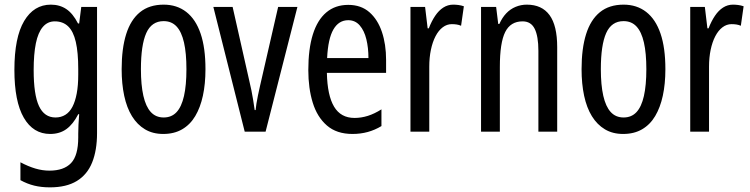

<svg xmlns="http://www.w3.org/2000/svg" viewBox="-20 -567 3232 827"><path d="M199 -547Q237 -547 265.5 -528Q294 -509 316 -466H321L330 -537H398V6Q398 80 377 132.5Q356 185 311 212.5Q266 240 195 240Q158 240 127.5 232.5Q97 225 68 209V132Q102 150 132.5 159Q163 168 193 168Q255 168 286 135.5Q317 103 317 25V9Q317 -8 318 -29.5Q319 -51 321 -75H317Q295 -32 266 -11Q237 10 196 10Q123 10 82.5 -60Q42 -130 42 -266Q42 -406 84 -476.5Q126 -547 199 -547ZM216 -475Q185 -475 164.5 -451Q144 -427 134.5 -380.5Q125 -334 125 -265Q125 -159 148 -110Q171 -61 219 -61Q243 -61 261.5 -72.5Q280 -84 292 -107Q304 -130 310.5 -164.5Q317 -199 317 -245V-270Q317 -341 306.5 -386.5Q296 -432 273.5 -453.5Q251 -475 216 -475Z M865 -269Q865 -206 854 -155Q843 -104 821 -67Q799 -30 764.5 -10Q730 10 683 10Q638 10 604.5 -10Q571 -30 548.5 -66.5Q526 -103 515 -154.5Q504 -206 504 -269Q504 -358 523.5 -420Q543 -482 583 -514.5Q623 -547 685 -547Q742 -547 782.5 -515.5Q823 -484 844 -422.5Q865 -361 865 -269ZM587 -269Q587 -201 597.5 -154.5Q608 -108 629.5 -84.5Q651 -61 685 -61Q719 -61 740.5 -84Q762 -107 772.5 -153.5Q783 -200 783 -269Q783 -338 772.5 -384Q762 -430 740.5 -453Q719 -476 685 -476Q633 -476 610 -424.5Q587 -373 587 -269Z M1034 0 899 -537H982L1054 -218Q1059 -198 1063 -177.5Q1067 -157 1070.5 -136Q1074 -115 1077 -93H1081Q1082 -105 1084.5 -120.5Q1087 -136 1091 -155.5Q1095 -175 1100 -197L1178 -537H1261L1124 0Z M1480 -546Q1535 -546 1571 -514.5Q1607 -483 1625 -429.5Q1643 -376 1643 -309V-253H1388Q1390 -156 1419 -107.5Q1448 -59 1507 -59Q1536 -59 1564.5 -68Q1593 -77 1623 -96V-24Q1595 -7 1564 1.5Q1533 10 1498 10Q1430 10 1388 -26.5Q1346 -63 1327 -125Q1308 -187 1308 -265Q1308 -356 1327.5 -418.5Q1347 -481 1385.5 -513.5Q1424 -546 1480 -546ZM1480 -480Q1439 -480 1416 -440Q1393 -400 1389 -317H1567Q1567 -361 1558 -398Q1549 -435 1529.5 -457.5Q1510 -480 1480 -480Z M1932 -547Q1943 -547 1954.5 -545.5Q1966 -544 1978 -540L1966 -456Q1957 -460 1947 -461.5Q1937 -463 1926 -463Q1905 -463 1887 -449.5Q1869 -436 1856 -411Q1843 -386 1836 -352.5Q1829 -319 1829 -280V0H1748V-537H1811L1822 -445H1827Q1839 -476 1854.5 -499Q1870 -522 1889.5 -534.5Q1909 -547 1932 -547Z M2249 -547Q2314 -547 2347 -502Q2380 -457 2380 -364V0H2299V-348Q2299 -411 2283 -443Q2267 -475 2231 -475Q2179 -475 2156 -429Q2133 -383 2133 -279V0H2052V-537H2117L2126 -464H2131Q2143 -491 2160.5 -509.5Q2178 -528 2201 -537.5Q2224 -547 2249 -547Z M2846 -269Q2846 -206 2835 -155Q2824 -104 2802 -67Q2780 -30 2745.5 -10Q2711 10 2664 10Q2619 10 2585.5 -10Q2552 -30 2529.5 -66.5Q2507 -103 2496 -154.5Q2485 -206 2485 -269Q2485 -358 2504.5 -420Q2524 -482 2564 -514.5Q2604 -547 2666 -547Q2723 -547 2763.5 -515.5Q2804 -484 2825 -422.5Q2846 -361 2846 -269ZM2568 -269Q2568 -201 2578.5 -154.5Q2589 -108 2610.5 -84.5Q2632 -61 2666 -61Q2700 -61 2721.5 -84Q2743 -107 2753.5 -153.5Q2764 -200 2764 -269Q2764 -338 2753.5 -384Q2743 -430 2721.5 -453Q2700 -476 2666 -476Q2614 -476 2591 -424.5Q2568 -373 2568 -269Z M3137 -547Q3148 -547 3159.5 -545.5Q3171 -544 3183 -540L3171 -456Q3162 -460 3152 -461.5Q3142 -463 3131 -463Q3110 -463 3092 -449.5Q3074 -436 3061 -411Q3048 -386 3041 -352.5Q3034 -319 3034 -280V0H2953V-537H3016L3027 -445H3032Q3044 -476 3059.5 -499Q3075 -522 3094.5 -534.5Q3114 -547 3137 -547Z"/></svg>

Font: Noto Sans Khmer ExtraCondensed
Style: Regular
Weight: 400
Width: 2
Designer: Danh Hong and the Monotype Design Team
Foundry: Monotype Imaging Inc.
Version: Version 2.004